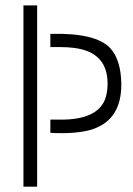

<svg xmlns="http://www.w3.org/2000/svg" viewBox="-20 -704 503 724"><path d="M68.4 0V-683.6H120.1V0ZM169.9 -203.1V-252.9H210.9Q345.7 -252.9 376 -329.1Q385.7 -355.5 385.7 -388.7Q385.7 -507.8 258.8 -523.4Q236.3 -526.4 209 -526.4H169.9V-576.2Q341.8 -581.1 396.5 -521.5Q435.5 -478.5 437.5 -389.6Q439.5 -246.1 316.4 -212.9Q258.8 -198.2 169.9 -203.1Z"/></svg>

Font: Post No Bills Jaffna
Style: Regular
Weight: 400
Designer: Kosala Senevirathne, Siva Puranthara, Lasantha Premarathna, Tharique Azeez
Foundry: Mooniak
Version: Version 1.220 ; ttfautohint (v1.6)